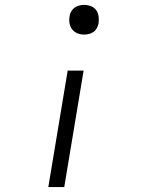

<svg xmlns="http://www.w3.org/2000/svg" viewBox="-20 -558 640 783"><path d="M323 -417Q308 -417 295 -422.5Q282 -428 274 -438.5Q266 -449 263.5 -463.5Q261 -478 264 -492Q265 -502 270.5 -511.5Q276 -521 284.5 -527Q293 -533 303 -535.5Q313 -538 323 -538Q337 -538 350.5 -533Q364 -528 372 -517Q380 -506 382 -492Q384 -478 382 -463Q380 -453 375 -443.5Q370 -434 361.5 -428Q353 -422 343 -419.5Q333 -417 323 -417ZM177 205 256 -270H321L242 205Z"/></svg>

Font: Iosevka Slab Light Extended
Style: Italic
Weight: 300
Width: 7
Italic angle: -9°
Monospace: yes
Designer: Belleve Invis
Foundry: Belleve Invis
Version: Version 11.1.0; ttfautohint (v1.8.3)